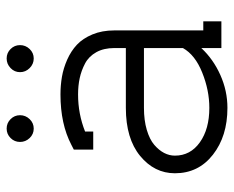

<svg xmlns="http://www.w3.org/2000/svg" viewBox="-83 -600 701 575"><g transform="rotate(-90 267.5 -312.5)"><path d="M141.6 -631.3Q153.3 -643.1 169.9 -643.1Q186.5 -643.1 198.2 -631.3Q210 -619.6 210 -603Q210 -586.4 198.2 -574.2Q186.5 -562 169.9 -562Q153.3 -562 141.6 -574.2Q129.9 -586.4 129.9 -603Q129.9 -619.6 141.6 -631.3ZM351.1 -631.3Q363.3 -643.1 379.9 -643.1Q396.5 -643.1 408.2 -631.3Q419.9 -619.6 419.9 -603Q419.9 -586.4 408.2 -574.2Q396.5 -562 379.9 -562Q363.3 -562 351.1 -574.2Q338.9 -586.4 338.9 -603Q338.9 -619.6 351.1 -631.3ZM491.2 0H411.1V-60.1Q377.9 -24.4 330.6 -3.2Q283.2 18.1 231.9 18.1Q147 18.1 91.6 -25.4Q36.1 -68.8 36.1 -139.2Q36.1 -200.7 88.1 -243.4Q140.1 -286.1 231.9 -286.1H411.1V-320.8Q411.1 -352.1 398.7 -374.5Q386.2 -397 365 -408.2Q343.8 -419.4 321 -424.3Q298.3 -429.2 272 -429.2Q213.9 -429.2 161.1 -408.2V-383.8H106.9V-441.9L121.1 -449.2Q183.6 -481.9 272 -481.9Q299.3 -481.9 325 -477.5Q350.6 -473.1 376.5 -461.7Q402.3 -450.2 421.1 -432.6Q439.9 -415 451.9 -386.2Q463.9 -357.4 463.9 -320.8V-54.2H491.2ZM231.9 -231.9Q194.8 -231.9 166 -223.4Q137.2 -214.8 121.1 -200.9Q105 -187 96.9 -171.4Q88.9 -155.8 88.9 -139.2Q88.9 -92.8 128.7 -64.5Q168.5 -36.1 231.9 -36.1Q284.7 -36.1 337.6 -57.4Q390.6 -78.6 411.1 -115.2V-231.9Z"/></g></svg>

Font: Rawengulk
Style: Demibold
Weight: 600
Version: Version 0.92